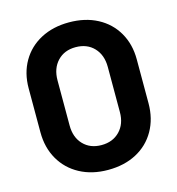

<svg xmlns="http://www.w3.org/2000/svg" viewBox="-107 -801 835 904"><g transform="rotate(-15 310.5 -348.5)"><path d="M47 -243V-457Q47 -531 80 -588Q113 -645 172.5 -676.5Q232 -708 310 -708Q389 -708 448.5 -676.5Q508 -645 541 -588Q574 -531 574 -457V-243Q574 -168 541 -110Q508 -52 448.5 -20.5Q389 11 310 11Q232 11 172.5 -21Q113 -53 80 -110.5Q47 -168 47 -243ZM433 -238V-458Q433 -516 399.5 -551.5Q366 -587 310 -587Q255 -587 221.5 -551.5Q188 -516 188 -458V-238Q188 -180 221.5 -145Q255 -110 310 -110Q365 -110 399 -145Q433 -180 433 -238Z"/></g></svg>

Font: Barlow
Style: Bold
Weight: 700
Designer: Jeremy Tribby
Foundry: Jeremy Tribby
Version: Version 1.101 August 23, 2024